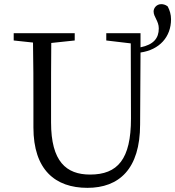

<svg xmlns="http://www.w3.org/2000/svg" viewBox="-20 -889 844 925"><path d="M657 -729H492V-694L610 -680L611 -318C611 -122 547 -48 414 -48C299 -48 226 -111 226 -299V-391C226 -490 226 -587 227 -682L340 -694V-729H46V-694L139 -684C141 -587 141 -489 141 -391V-275C141 -71 246 16 401 16C553 16 655 -74 655 -290L657 -636C748 -649 804 -711 804 -796C804 -819 798 -839 788 -858C777 -867 765 -869 757 -869C734 -869 720 -850 720 -834C720 -807 745 -788 745 -752C745 -705 720 -674 657 -661Z"/></svg>

Font: Noto Serif CJK JP
Style: Regular
Weight: 400
Designer: Ryoko NISHIZUKA 西塚涼子 (kana & ideographs); Frank Grießhammer (Latin, Greek & Cyrillic); Wenlong ZHANG 张文龙 (bopomofo); San
Foundry: Adobe Systems Incorporated
Version: Version 1.000;PS 1;hotconv 16.6.53;makeotf.lib2.5.65590